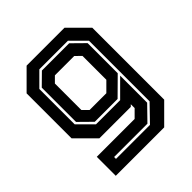

<svg xmlns="http://www.w3.org/2000/svg" viewBox="-201 -674 1008 1008"><g transform="rotate(-45 302.5 -170.0)"><path d="M80 200V59H361L401.5 18.5V-10L391.5 0H158L55 -103V-437L158 -540H439.5L542.5 -437V97L439.5 200ZM143.5 138H396L482 49V-401L404 -479H191.5L118.5 -406V-143.5L197.5 -64.5H377L468 -155.5V45L391 124H143.5ZM202.5 -78.5 132.5 -147.5V-402L196.5 -465H399L468 -397V-173.5L372 -78.5ZM227 -141.5H351.5L401.5 -191.5V-368.5L370.5 -399H227L196.5 -368.5V-172Z"/></g></svg>

Font: Tourney Thin
Style: Bold
Weight: 700
Version: Version 1.015